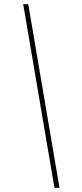

<svg xmlns="http://www.w3.org/2000/svg" viewBox="-20 -730 390 910"><path d="M238 160 90 -710H114L262 160Z"/></svg>

Font: Source Sans 3
Style: Italic
Weight: 200
Italic angle: -11°
Designer: Paul D. Hunt
Foundry: Adobe
Version: Version 3.046;hotconv 1.0.118;makeotfexe 2.5.65603